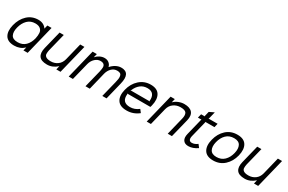

<svg xmlns="http://www.w3.org/2000/svg" viewBox="156 -2195 5412 3609"><g transform="rotate(30 2862.0 -390.0)"><path d="M556 -312Q571 -380 567 -433.5Q563 -487 524 -519.5Q485 -552 414 -552Q312 -552 246 -485.5Q180 -419 153 -312Q126 -205 159 -141.5Q192 -78 297 -78Q401 -78 465.5 -141.5Q530 -205 556 -312ZM718 -630 563 0H471L490 -73H488Q400 10 272 10Q130 10 78 -77.5Q26 -165 62 -311Q99 -459 195.5 -549.5Q292 -640 432 -640Q491 -640 536.5 -616.5Q582 -593 606 -553H608L627 -630Z M1431 -630 1276 0H1185L1204 -79H1202Q1104 10 985 10Q857 10 811.5 -54.5Q766 -119 795 -238L892 -630H983L887 -243Q877 -196 878.5 -159Q880 -122 914 -100Q948 -78 1016 -78Q1099 -78 1162.5 -124Q1226 -170 1248 -256L1340 -630Z M2367 -374 2275 0H2183L2270 -350Q2282 -399 2286 -431Q2290 -463 2284.5 -493Q2279 -523 2256 -537.5Q2233 -552 2191 -552Q2121 -552 2071.5 -502.5Q2022 -453 2003 -379L1911 0H1818L1911 -374Q1923 -426 1924.5 -466Q1926 -506 1902.5 -529.5Q1879 -553 1827 -553Q1764 -553 1711 -503.5Q1658 -454 1639 -378L1545 0H1454L1609 -630H1701L1681 -551H1683Q1717 -591 1766.5 -615.5Q1816 -640 1866 -640Q1924 -640 1962.5 -609.5Q2001 -579 2013 -530H2015Q2058 -580 2115 -610Q2172 -640 2229 -640Q2434 -640 2367 -374Z M2586 -357H3008L3000 -367Q3009 -452 2972 -502Q2935 -552 2848 -552Q2759 -552 2696.5 -501.5Q2634 -451 2600 -367ZM3080 -310Q3077 -301 3069 -273H2565L2573 -263Q2554 -78 2735 -78Q2838 -78 2923 -146L2972 -82Q2857 10 2713 10Q2564 10 2509.5 -78Q2455 -166 2491 -310Q2527 -458 2628.5 -549Q2730 -640 2869 -640Q3012 -640 3064.5 -549.5Q3117 -459 3080 -310Z M3794 -402 3694 0H3603L3697 -382Q3718 -466 3692 -509Q3666 -552 3566 -552Q3482 -552 3417 -506Q3352 -460 3330 -374L3238 0H3147L3302 -630H3393L3374 -551H3376Q3418 -592 3477.5 -616Q3537 -640 3597 -640Q3720 -640 3771 -578.5Q3822 -517 3794 -402Z M4200 -124 4249 -60Q4148 10 4051 10Q3973 10 3939 -41Q3905 -92 3928 -184L4015 -536L4022 -546H3943L3964 -630H4043L4041 -640L4065 -740L4169 -790L4132 -640L4124 -630H4322L4302 -546H4104L4106 -536L4020 -188Q4007 -133 4022.5 -105Q4038 -77 4078 -77Q4140 -77 4200 -124Z M4874 -315Q4900 -421 4865.5 -486.5Q4831 -552 4729 -552Q4625 -552 4559 -487Q4493 -422 4467 -315Q4441 -209 4475.5 -143.5Q4510 -78 4612 -78Q4715 -78 4781.5 -143Q4848 -208 4874 -315ZM4965 -315Q4929 -170 4830.5 -80Q4732 10 4590 10Q4447 10 4393 -79Q4339 -168 4376 -315Q4412 -461 4510 -550.5Q4608 -640 4750 -640Q4893 -640 4947 -551.5Q5001 -463 4965 -315Z M5721 -630 5566 0H5475L5494 -79H5492Q5394 10 5275 10Q5147 10 5101.5 -54.5Q5056 -119 5085 -238L5182 -630H5273L5177 -243Q5167 -196 5168.5 -159Q5170 -122 5204 -100Q5238 -78 5306 -78Q5389 -78 5452.5 -124Q5516 -170 5538 -256L5630 -630Z"/></g></svg>

Font: Sinkin Sans 400 Italic
Style: Italic
Weight: 400
Italic angle: -112°
Designer: Keith Bates
Foundry: K-Type
Version: Sinkin Sans (version 1.0)  by Keith Bates   •   © 2014   www